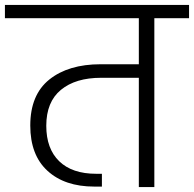

<svg xmlns="http://www.w3.org/2000/svg" viewBox="-49 -760 788 780"><path d="M719 -686H578V0H515V-444H362Q258 -444 198.5 -395Q139 -346 139 -249Q139 -156 191.5 -105Q244 -54 342 -54H365V-2H334Q214 -2 144 -66Q74 -130 74 -250Q74 -375 151.5 -437Q229 -499 360 -499H515V-686H-29V-740H719Z"/></svg>

Font: A Bank Premium Light
Style: Regular
Weight: 300
Designer: Ninad Kale (Devanagari), Jonny Pinhorn (Latin), Htun Naung (Myanmar)
Foundry: Indian Type Foundry
Version: 4.004